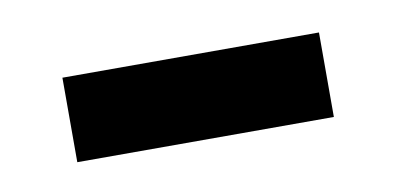

<svg xmlns="http://www.w3.org/2000/svg" viewBox="-28 -322 402 190"><g transform="rotate(-10 173.0 -226.5)"><path d="M296.9 -184.1V-269H39.1V-184.1Z"/></g></svg>

Font: Galatia SIL
Style: Bold
Weight: 700
Designer: Development by SIL's NRSI team
Version: Version 2.1